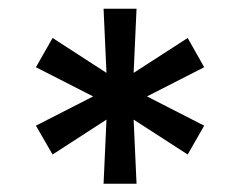

<svg xmlns="http://www.w3.org/2000/svg" viewBox="-20 -748 561 449"><path d="M222.2 -318.4 229 -468.3 103 -386.7 64 -454.1 197.8 -522.5 64 -590.8 103 -659.2 229 -577.6 222.2 -727.5H299.3L292.5 -577.6L418.9 -659.2L457.5 -590.8L323.7 -522.5L457.5 -454.1L418.9 -386.7L292.5 -468.3L299.3 -318.4Z"/></svg>

Font: Inter V
Style: Weight 500 Optical size 14.0
Weight: 500
Designer: Rasmus Andersson
Foundry: rsms
Version: Version 4.000;git-4fc901f